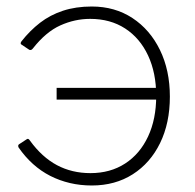

<svg xmlns="http://www.w3.org/2000/svg" viewBox="-20 -560 598 590"><path d="M262 -540Q333 -540 387 -504.5Q441 -469 471.5 -406.5Q502 -344 502 -263Q502 -182 472 -120.5Q442 -59 388 -24.5Q334 10 262 10Q227 10 195 2.5Q163 -5 134.5 -19.5Q106 -34 81.5 -56Q57 -78 37 -107Q34 -114 39 -117L62 -132Q67 -136 72 -128Q109 -77 155 -52.5Q201 -28 258 -28Q319 -28 364.5 -57.5Q410 -87 435 -140.5Q460 -194 460 -265Q460 -336 435 -389.5Q410 -443 364.5 -472.5Q319 -502 257 -502Q210 -502 165.5 -482Q121 -462 81 -411Q78 -407 75 -406.5Q72 -406 70 -407L46 -423Q41 -426 46 -433Q72 -466 103 -490Q134 -514 173.5 -527Q213 -540 262 -540ZM476 -254H154V-290H476Z"/></svg>

Font: Libre Franklin Thin
Style: Regular
Weight: 100
Designer: Pablo Impallari, Rodrigo Fuenzalida, Nhung Nguyen
Foundry: Impallari Type
Version: Version 3.000